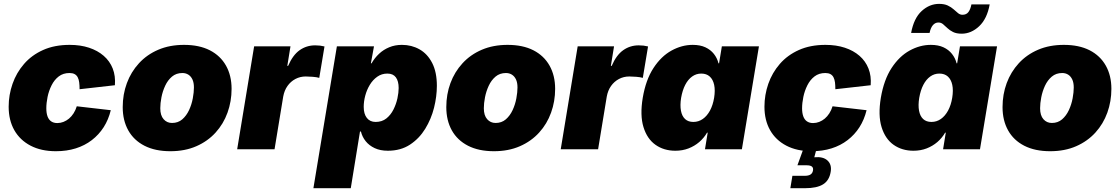

<svg xmlns="http://www.w3.org/2000/svg" viewBox="-20 -782 5869 1006"><path d="M272.9 10.3Q195.8 10.3 140.1 -18.8Q84.5 -47.9 54.9 -100.1Q25.4 -152.3 25.4 -222.7Q25.4 -284.7 45.7 -342.8Q65.9 -400.9 106 -447Q146 -493.2 205.8 -520Q265.6 -546.9 345.2 -546.9Q401.4 -546.9 446.5 -532Q491.7 -517.1 523.4 -489.5Q555.2 -461.9 570.6 -422.9Q585.9 -383.8 582 -335.4L397 -314.5Q397 -334.5 395 -350.1Q393.1 -365.7 387.2 -377Q381.3 -388.2 370.8 -393.8Q360.4 -399.4 344.2 -399.4Q311 -399.4 287.8 -381.6Q264.6 -363.8 250.2 -335Q235.8 -306.2 229.2 -274.2Q222.7 -242.2 222.7 -214.4Q222.7 -189.5 229 -172.1Q235.4 -154.8 248.3 -146Q261.2 -137.2 280.3 -137.2Q296.9 -137.2 312.5 -143.3Q328.1 -149.4 341.6 -160.6Q355 -171.9 365.5 -188.2Q376 -204.6 382.3 -225.1L560.5 -204.6Q548.3 -154.8 523.2 -115.5Q498 -76.2 461.2 -47.9Q424.3 -19.5 377 -4.6Q329.6 10.3 272.9 10.3Z M872.6 10.3Q793 10.3 737.1 -18.3Q681.2 -46.9 652.1 -98.9Q623 -150.9 623 -220.7Q623 -287.6 644.8 -346.4Q666.5 -405.3 708.3 -450.7Q750 -496.1 809.6 -521.5Q869.1 -546.9 944.3 -546.9Q1023.9 -546.9 1079.3 -518.6Q1134.8 -490.2 1164.1 -438.2Q1193.4 -386.2 1193.4 -316.4Q1193.4 -251 1172.1 -191.9Q1150.9 -132.8 1109.6 -87.4Q1068.4 -42 1008.8 -15.9Q949.2 10.3 872.6 10.3ZM881.3 -137.7Q913.1 -137.7 935.1 -156.7Q957 -175.8 970.7 -205.3Q984.4 -234.9 990.2 -266.8Q996.1 -298.8 996.1 -323.7Q996.1 -349.1 988.3 -365.7Q980.5 -382.3 966.8 -390.9Q953.1 -399.4 935.5 -399.4Q903.3 -399.4 881.1 -380.6Q858.9 -361.8 845.5 -332.8Q832 -303.7 825.9 -272.2Q819.8 -240.7 819.8 -214.8Q819.8 -177.2 837.2 -157.5Q854.5 -137.7 881.3 -137.7Z M1222.7 0 1311.5 -539.1H1502L1485.4 -437H1489.7Q1514.2 -493.7 1550 -519Q1585.9 -544.4 1631.3 -544.4Q1644.5 -544.4 1656.7 -543Q1668.9 -541.5 1680.2 -538.6L1652.8 -374Q1639.6 -377.9 1618.7 -379.6Q1597.7 -381.3 1582 -381.3Q1552.7 -381.3 1527.8 -368.2Q1502.9 -355 1486.3 -331.5Q1469.7 -308.1 1463.9 -275.9L1418.5 0Z M1622.1 204.1 1745.1 -539.1H1939.5L1923.3 -450.2H1926.8Q1942.9 -478.5 1966.1 -500.2Q1989.3 -522 2019.5 -534.4Q2049.8 -546.9 2085.9 -546.9Q2136.7 -546.9 2178.2 -523.4Q2219.7 -500 2244.4 -452.1Q2269 -404.3 2269 -332.5Q2269 -276.9 2254.2 -217.5Q2239.3 -158.2 2208 -107.2Q2176.8 -56.2 2128.2 -24.2Q2079.6 7.8 2012.2 7.8Q1972.2 7.8 1943.1 -5.9Q1914.1 -19.5 1896 -42.2Q1877.9 -64.9 1871.1 -92.8H1866.2L1817.9 204.1ZM1948.2 -143.1Q1981.4 -143.1 2004.4 -161.4Q2027.3 -179.7 2041.5 -208Q2055.7 -236.3 2062.3 -266.6Q2068.8 -296.9 2068.8 -320.8Q2068.8 -356.9 2054.2 -376.7Q2039.6 -396.5 2009.8 -396.5Q1980 -396.5 1956.8 -380.1Q1933.6 -363.8 1917.7 -337.6Q1901.9 -311.5 1893.8 -281Q1885.7 -250.5 1885.7 -222.2Q1885.7 -185.1 1902.1 -164.1Q1918.5 -143.1 1948.2 -143.1Z M2567.9 10.3Q2488.3 10.3 2432.4 -18.3Q2376.5 -46.9 2347.4 -98.9Q2318.4 -150.9 2318.4 -220.7Q2318.4 -287.6 2340.1 -346.4Q2361.8 -405.3 2403.6 -450.7Q2445.3 -496.1 2504.9 -521.5Q2564.5 -546.9 2639.6 -546.9Q2719.2 -546.9 2774.7 -518.6Q2830.1 -490.2 2859.4 -438.2Q2888.7 -386.2 2888.7 -316.4Q2888.7 -251 2867.4 -191.9Q2846.2 -132.8 2804.9 -87.4Q2763.7 -42 2704.1 -15.9Q2644.5 10.3 2567.9 10.3ZM2576.7 -137.7Q2608.4 -137.7 2630.4 -156.7Q2652.3 -175.8 2666 -205.3Q2679.7 -234.9 2685.5 -266.8Q2691.4 -298.8 2691.4 -323.7Q2691.4 -349.1 2683.6 -365.7Q2675.8 -382.3 2662.1 -390.9Q2648.4 -399.4 2630.9 -399.4Q2598.6 -399.4 2576.4 -380.6Q2554.2 -361.8 2540.8 -332.8Q2527.3 -303.7 2521.2 -272.2Q2515.1 -240.7 2515.1 -214.8Q2515.1 -177.2 2532.5 -157.5Q2549.8 -137.7 2576.7 -137.7Z M2918 0 3006.8 -539.1H3197.3L3180.7 -437H3185.1Q3209.5 -493.7 3245.4 -519Q3281.2 -544.4 3326.7 -544.4Q3339.8 -544.4 3352.1 -543Q3364.3 -541.5 3375.5 -538.6L3348.1 -374Q3335 -377.9 3314 -379.6Q3293 -381.3 3277.3 -381.3Q3248 -381.3 3223.1 -368.2Q3198.2 -355 3181.6 -331.5Q3165 -308.1 3159.2 -275.9L3113.8 0Z M3518.6 7.8Q3458.5 7.8 3414.6 -23.2Q3370.6 -54.2 3351.6 -116Q3332.5 -177.7 3347.7 -269.5Q3363.8 -364.3 3404.1 -425.8Q3444.3 -487.3 3498.5 -517.1Q3552.7 -546.9 3609.4 -546.9Q3648.4 -546.9 3675.8 -534.2Q3703.1 -521.5 3720.5 -499.5Q3737.8 -477.5 3744.6 -450.2H3747.6L3762.2 -539.1H3956.5L3867.2 0H3673.8L3688 -86.9H3684.6Q3668.5 -59.1 3643.8 -37.8Q3619.1 -16.6 3587.6 -4.4Q3556.2 7.8 3518.6 7.8ZM3612.8 -143.1Q3640.1 -143.1 3662.4 -158.7Q3684.6 -174.3 3700 -202.6Q3715.3 -231 3721.7 -269.5Q3728 -309.1 3721.9 -337.4Q3715.8 -365.7 3698.7 -381.1Q3681.6 -396.5 3654.3 -396.5Q3627.9 -396.5 3606.4 -381.1Q3585 -365.7 3570.3 -337.4Q3555.7 -309.1 3548.8 -269.5Q3542.5 -230.5 3547.9 -201.9Q3553.2 -173.3 3569.6 -158.2Q3585.9 -143.1 3612.8 -143.1Z M4232.9 10.3Q4155.8 10.3 4100.1 -18.8Q4044.4 -47.9 4014.9 -100.1Q3985.4 -152.3 3985.4 -222.7Q3985.4 -284.7 4005.6 -342.8Q4025.9 -400.9 4065.9 -447Q4106 -493.2 4165.8 -520Q4225.6 -546.9 4305.2 -546.9Q4361.3 -546.9 4406.5 -532Q4451.7 -517.1 4483.4 -489.5Q4515.1 -461.9 4530.5 -422.9Q4545.9 -383.8 4542 -335.4L4356.9 -314.5Q4356.9 -334.5 4355 -350.1Q4353 -365.7 4347.2 -377Q4341.3 -388.2 4330.8 -393.8Q4320.3 -399.4 4304.2 -399.4Q4271 -399.4 4247.8 -381.6Q4224.6 -363.8 4210.2 -335Q4195.8 -306.2 4189.2 -274.2Q4182.6 -242.2 4182.6 -214.4Q4182.6 -189.5 4189 -172.1Q4195.3 -154.8 4208.3 -146Q4221.2 -137.2 4240.2 -137.2Q4256.8 -137.2 4272.5 -143.3Q4288.1 -149.4 4301.5 -160.6Q4314.9 -171.9 4325.4 -188.2Q4335.9 -204.6 4342.3 -225.1L4520.5 -204.6Q4508.3 -154.8 4483.2 -115.5Q4458 -76.2 4421.1 -47.9Q4384.3 -19.5 4336.9 -4.6Q4289.6 10.3 4232.9 10.3ZM4121.1 204.1 4131.8 139.2H4195.8Q4216.3 139.2 4226.8 132.3Q4237.3 125.5 4239.7 111.3Q4242.2 97.2 4233.9 90.6Q4225.6 84 4205.6 84H4158.2L4195.8 -19.5H4261.2L4257.8 0L4246.6 42Q4293 37.6 4315.9 59.1Q4338.9 80.6 4332.5 118.2Q4325.2 163.6 4292.7 183.8Q4260.3 204.1 4198.2 204.1Z M4766.1 7.8Q4706.1 7.8 4662.1 -23.2Q4618.2 -54.2 4599.1 -116Q4580.1 -177.7 4595.2 -269.5Q4611.3 -364.3 4651.6 -425.8Q4691.9 -487.3 4746.1 -517.1Q4800.3 -546.9 4856.9 -546.9Q4896 -546.9 4923.3 -534.2Q4950.7 -521.5 4968 -499.5Q4985.4 -477.5 4992.2 -450.2H4995.1L5009.8 -539.1H5204.1L5114.7 0H4921.4L4935.5 -86.9H4932.1Q4916 -59.1 4891.4 -37.8Q4866.7 -16.6 4835.2 -4.4Q4803.7 7.8 4766.1 7.8ZM4860.4 -143.1Q4887.7 -143.1 4909.9 -158.7Q4932.1 -174.3 4947.5 -202.6Q4962.9 -231 4969.2 -269.5Q4975.6 -309.1 4969.5 -337.4Q4963.4 -365.7 4946.3 -381.1Q4929.2 -396.5 4901.9 -396.5Q4875.5 -396.5 4854 -381.1Q4832.5 -365.7 4817.9 -337.4Q4803.2 -309.1 4796.4 -269.5Q4790 -230.5 4795.4 -201.9Q4800.8 -173.3 4817.1 -158.2Q4833.5 -143.1 4860.4 -143.1ZM5019 -605.5Q4991.2 -605.5 4973.6 -614.3Q4956.1 -623 4943.8 -634.8Q4931.6 -646.5 4921.1 -655.3Q4910.6 -664.1 4897 -664.1Q4879.9 -664.1 4867.9 -650.1Q4856 -636.2 4850.6 -609.4H4753.9Q4768.1 -686.5 4809.1 -724.1Q4850.1 -761.7 4900.4 -761.7Q4927.7 -761.7 4945.8 -753.2Q4963.9 -744.6 4976.6 -733.2Q4989.3 -721.7 4999.8 -713.1Q5010.3 -704.6 5022.9 -704.6Q5043.5 -704.6 5054.2 -719Q5064.9 -733.4 5069.8 -758.8H5165.5Q5151.9 -683.6 5110.4 -644.5Q5068.8 -605.5 5019 -605.5Z M5482.4 10.3Q5402.8 10.3 5346.9 -18.3Q5291 -46.9 5262 -98.9Q5232.9 -150.9 5232.9 -220.7Q5232.9 -287.6 5254.6 -346.4Q5276.4 -405.3 5318.1 -450.7Q5359.9 -496.1 5419.4 -521.5Q5479 -546.9 5554.2 -546.9Q5633.8 -546.9 5689.2 -518.6Q5744.6 -490.2 5773.9 -438.2Q5803.2 -386.2 5803.2 -316.4Q5803.2 -251 5782 -191.9Q5760.7 -132.8 5719.5 -87.4Q5678.2 -42 5618.7 -15.9Q5559.1 10.3 5482.4 10.3ZM5491.2 -137.7Q5522.9 -137.7 5544.9 -156.7Q5566.9 -175.8 5580.6 -205.3Q5594.2 -234.9 5600.1 -266.8Q5606 -298.8 5606 -323.7Q5606 -349.1 5598.1 -365.7Q5590.3 -382.3 5576.7 -390.9Q5563 -399.4 5545.4 -399.4Q5513.2 -399.4 5491 -380.6Q5468.8 -361.8 5455.3 -332.8Q5441.9 -303.7 5435.8 -272.2Q5429.7 -240.7 5429.7 -214.8Q5429.7 -177.2 5447 -157.5Q5464.4 -137.7 5491.2 -137.7Z"/></svg>

Font: Inter 18pt Black
Style: Italic
Weight: 900
Italic angle: -9.3988°
Designer: Rasmus Andersson
Foundry: rsms
Version: Version 4.001;git-66647c0bb